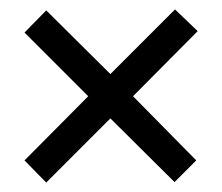

<svg xmlns="http://www.w3.org/2000/svg" viewBox="-20 -557 470 407"><path d="M351 -537 214 -400 78 -535 32 -488 167 -353 32 -217 78 -170 214 -306 350 -171 396 -217 262 -353 399 -491Z"/></svg>

Font: Noto Sans Ethiopic ExtCond
Style: Regular
Weight: 400
Width: 2
Designer: Monotype Design Team
Foundry: Monotype Imaging Inc.
Version: Version 2.102